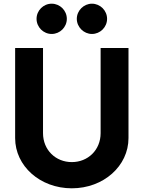

<svg xmlns="http://www.w3.org/2000/svg" viewBox="-20 -1010 778 1040"><path d="M260 -826C305 -826 342 -863 342 -908C342 -953 305 -990 260 -990C215 -990 178 -953 178 -908C178 -863 215 -826 260 -826ZM478 -826C523 -826 560 -863 560 -908C560 -953 523 -990 478 -990C434 -990 396 -953 396 -908C396 -863 434 -826 478 -826ZM369 10C541 10 676 -111 676 -262V-750H525V-289C525 -197 456 -132 369 -132C282 -132 213 -197 213 -289V-750H62V-262C62 -111 197 10 369 10Z"/></svg>

Font: Oakes Bold
Style: Regular
Weight: 700
Designer: Samuel Oakes
Foundry: Samuel Oakes
Version: Version 1.003;PS 001.003;hotconv 1.0.88;makeotf.lib2.5.64775